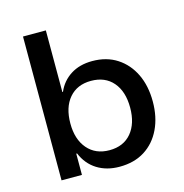

<svg xmlns="http://www.w3.org/2000/svg" viewBox="-106 -803 870 909"><g transform="rotate(-15 329.5 -348.0)"><path d="M370 9Q307 9 260.5 -20Q214 -49 191 -104H187V0H87V-705H199V-403H202Q223 -452 267 -480Q311 -508 373 -508Q443 -508 494 -475Q545 -442 573 -384Q601 -326 601 -249Q601 -173 573 -114.5Q545 -56 493.5 -23.5Q442 9 370 9ZM344 -79Q413 -79 451.5 -125Q490 -171 490 -249Q490 -328 451 -373.5Q412 -419 343 -419Q275 -419 236 -373.5Q197 -328 197 -249Q197 -171 236.5 -125Q276 -79 344 -79Z"/></g></svg>

Font: Nunito Sans 7pt SemiBold
Style: Regular
Weight: 600
Designer: Vernon Adams
Foundry: Vernon Adams
Version: Version 3.101;gftools[0.9.27]